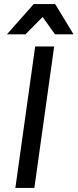

<svg xmlns="http://www.w3.org/2000/svg" viewBox="-20 -930 384 950"><path d="M154 -700H248L150 0H56ZM191 -846 106 -760H14L147 -910H253L344 -760H252Z"/></svg>

Font: Retni Sans Medium
Style: Italic
Weight: 500
Italic angle: -8°
Designer: Vitaly Kuzmin
Foundry: ParaType Ltd.
Version: Version 1.00;June 10, 2019;FontCreator 11.5.0.2425 64-bit; t